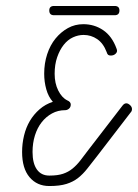

<svg xmlns="http://www.w3.org/2000/svg" viewBox="-20 -631 462 643"><path d="M370 -469Q372 -464 372 -461Q372 -455 366 -450Q360 -445 351 -445Q345 -445 342 -447.5Q339 -450 337 -457Q326 -486 305.5 -500Q285 -514 260 -514Q242 -514 224.5 -506Q207 -498 193.5 -481Q180 -464 171.5 -439.5Q163 -415 163 -384Q163 -352 175 -328Q187 -304 205 -295Q217 -290 217 -281Q217 -272 211 -267Q205 -262 198 -262Q174 -262 154 -251Q134 -240 119.5 -221.5Q105 -203 97 -177.5Q89 -152 89 -122Q89 -84 103.5 -63.5Q118 -43 145 -43H146Q173 -43 191 -49Q209 -55 223 -66.5Q237 -78 249 -93.5Q261 -109 276 -129L390 -277Q396 -285 403 -285Q409 -285 415.5 -279Q422 -273 422 -266Q422 -259 418 -255L305 -108Q287 -85 272.5 -66.5Q258 -48 241.5 -35Q225 -22 202.5 -15Q180 -8 146 -8H145Q104 -8 79 -37.5Q54 -67 54 -122Q54 -150 60.5 -177Q67 -204 80 -226Q93 -248 112.5 -265Q132 -282 157 -290Q142 -307 135 -332Q128 -357 128 -384Q128 -419 138 -449.5Q148 -480 166 -502Q184 -524 207.5 -537Q231 -550 259 -550Q296 -550 325.5 -530Q355 -510 370 -469ZM161 -580Q145 -580 145 -596Q145 -611 161 -611H364Q380 -611 380 -596Q380 -580 364 -580Z"/></svg>

Font: Gruenewald VA
Style: Regular
Weight: 400
Designer: Peter Wiegel
Foundry: Peter Wiegel, nach dem Schriftentwurf von Dr. H. Gr¸newald
Version: Version 0.007